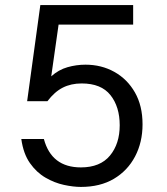

<svg xmlns="http://www.w3.org/2000/svg" viewBox="-20 -719 658 757"><path d="M139 -699H505V-622H211L182 -418Q211 -444 246 -454Q281 -464 317 -464Q380 -464 431 -435.5Q482 -407 512 -354.5Q542 -302 542 -229Q542 -158 512.5 -102Q483 -46 429 -14Q375 18 299 18Q269 18 232 10Q195 2 159.5 -18.5Q124 -39 98 -76Q72 -113 64 -171H153Q183 -59 299 -59Q375 -59 413.5 -105.5Q452 -152 452 -225Q452 -298 415.5 -344Q379 -390 302 -390Q260 -390 227.5 -373.5Q195 -357 167 -320H87Z"/></svg>

Font: Fragment Mono SC
Style: Regular
Weight: 400
Monospace: yes
Designer: Wei Huang based on Nimbus Sans by URW Studio, based on Helvetica by Max Miedinger.
Foundry: Wei Huang
Version: Version 1.012; ttfautohint (v1.8.4.7-5d5b)